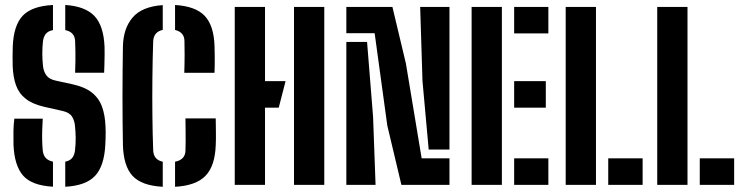

<svg xmlns="http://www.w3.org/2000/svg" viewBox="-20 -723 2906 751"><path d="M235.2 7.5V-90.5Q254.1 -94.5 262.8 -105.8Q271.5 -117.1 273.5 -136Q276.3 -160.4 276 -183.7Q275.7 -206.9 273.5 -228.6Q271.8 -250.5 261.9 -266.7Q251.9 -282.8 225.3 -288.9L153.8 -305Q107.2 -315.6 80.5 -336.7Q53.9 -357.7 42.5 -389.7Q31.1 -421.6 29.6 -464.8Q29.1 -484.8 29.2 -503.3Q29.4 -521.8 29.9 -540.9Q33.1 -622.9 68.4 -661Q103.7 -699.1 187.2 -703.5V-605.3Q168.6 -601.8 159.5 -590.9Q150.5 -580 148.2 -562.4Q145.5 -539.3 145.5 -514.2Q145.6 -489.1 148.2 -464.8Q150.3 -443.9 161.2 -428.5Q172 -413.1 199 -407.4L261.8 -393.8Q310.7 -383.3 338.6 -361.5Q366.5 -339.7 378.7 -306.6Q390.9 -273.4 392.6 -229.4Q393.3 -218.1 393.3 -206.4Q393.4 -194.8 393 -182.3Q392.5 -169.9 391.9 -156.3Q387.7 -73.5 351.9 -35.2Q316.1 3.1 235.2 7.5ZM187.2 7.3Q104 2.6 70.2 -36.4Q36.3 -75.3 32.8 -156.3Q32.2 -184 32.6 -209.5Q32.9 -235 36.1 -258.9H147.2Q145.8 -236.9 145.2 -215.3Q144.5 -193.8 145 -173.3Q145.5 -152.8 147.2 -134.4Q149 -116.5 158.6 -105.6Q168.2 -94.7 187.2 -90.7ZM273.8 -438.5Q274.8 -463.1 275 -483.4Q275.3 -503.7 275 -522.8Q274.8 -541.9 273.8 -562.4Q273.1 -580 263.5 -590.7Q253.9 -601.5 235.2 -605.3V-703.5Q312.7 -698.7 349.1 -660.7Q385.4 -622.7 388.9 -540.6Q389.4 -531.2 389.2 -510.5Q389 -489.8 388.4 -469Q387.8 -448.3 387.3 -438.5Z M616.6 7.6Q533.6 3.2 498.3 -35.3Q463 -73.7 460.8 -156Q460.1 -198.2 459.6 -245.9Q459.1 -293.7 459.1 -344.1Q459.1 -394.5 459.6 -444.8Q460.1 -495 460.8 -541.2Q462.2 -611.7 498.7 -654.5Q535.2 -697.4 616.6 -703V-606.2Q598.5 -602 589.3 -590.9Q580.2 -579.8 579.2 -562.2Q576.8 -491.1 576.1 -417.1Q575.3 -343.2 576.1 -271.2Q576.8 -199.2 579.2 -134.3Q580.2 -116.1 589.3 -105.3Q598.5 -94.4 616.6 -90.4ZM664.7 7.6V-90.4Q684.4 -94.2 694.7 -105Q705 -115.8 705.5 -134.3Q706.5 -171.7 706 -205Q705.5 -238.4 705.4 -259.8H823.8Q824 -237.7 824.5 -208Q825 -178.2 823.9 -156Q821.1 -73.5 783.6 -35.1Q746.1 3.2 664.7 7.6ZM700.8 -438.2Q701.3 -455.3 701.7 -471.3Q702.2 -487.3 702.1 -508.4Q702 -529.5 701.5 -562.2Q701.4 -579.8 692.1 -590.7Q682.7 -601.6 664.7 -605.8V-703.5Q744.8 -698.7 780.6 -661.1Q816.4 -623.4 819.1 -543.7Q819.6 -522.1 819.9 -504Q820.1 -485.9 819.9 -469.8Q819.6 -453.6 819.1 -438.2Z M898.2 0V-696H1016.6V-405.6H1097L1070.3 -301.9H1016.6V0ZM1130 0V-696H1248.4V0Z M1550 0 1494.9 -232 1445.4 -593.2H1334.7V-696H1514.9L1567.7 -474.5L1629.3 -103.6H1738.1V0ZM1334.7 0V-558.9H1415.8L1439.3 -265.9L1449 0ZM1656.8 -138.1 1632.5 -406.8 1623.5 -696H1738.1V-138.1Z M1824.7 0V-696H1943.1V0ZM1991.1 0V-103.7H2124.9V0ZM1991.1 -301.9V-405.6H2114.9V-301.9ZM1991.1 -592.4V-696H2124.9V-592.4Z M2192.7 0V-696H2311.1V0ZM2359.1 0V-103.7H2493.6V0Z M2550.7 0V-696H2669.1V0ZM2717.1 0V-103.7H2851.6V0Z"/></svg>

Font: Big Shoulders Stencil Display SC Thin
Style: Regular
Weight: 100
Designer: Patric King
Foundry: XO Type Co
Version: Version 2.001